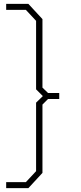

<svg xmlns="http://www.w3.org/2000/svg" viewBox="-20 -788 420 995"><path d="M12 187V156H114L167 99V-256L202 -290L167 -325V-680L114 -737H12V-768H127L200 -689V-334L229 -306H287V-275H229L200 -246V108L127 187Z"/></svg>

Font: Tomorrow ExtraLight
Style: Regular
Weight: 275
Designer: Tony de Marco, Monica Rizzolli
Foundry: Just in Type
Version: Version 2.002